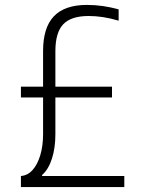

<svg xmlns="http://www.w3.org/2000/svg" viewBox="-20 -760 590 780"><path d="M65 -45Q92 -47 112 -69Q132 -91 143.5 -129Q155 -167 155 -215V-553Q155 -648 199 -694Q243 -740 333 -740Q366 -740 397.5 -735.5Q429 -731 462 -722V-676Q428 -686 398.5 -690.5Q369 -695 340 -695Q269 -695 237 -661.5Q205 -628 205 -552V-215Q205 -159 191 -115.5Q177 -72 151 -49V-45H485V0H65ZM65 -364V-408H435V-364Z"/></svg>

Font: M PLUS Code Latin SemiExpanded Light
Style: Regular
Weight: 300
Width: 6
Designer: Coji Morishita
Foundry: UNDERFOREST DESIGN
Version: Version 1.002; ttfautohint (v1.8.3)